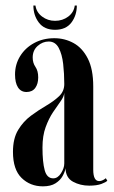

<svg xmlns="http://www.w3.org/2000/svg" viewBox="-20 -665 415 696"><path d="M135.5 10.5Q89.5 10.5 58.2 -20Q27 -50.5 27 -114.5Q27 -163 45.8 -194Q64.5 -225 92.2 -245.5Q120 -266 147.8 -282.2Q175.5 -298.5 194.2 -316.2Q213 -334 213 -360.5Q213 -398 209 -433.2Q205 -468.5 192.8 -491.5Q180.5 -514.5 156.5 -514.5Q134.5 -514.5 116.5 -498.5Q98.5 -482.5 98.5 -456.5Q98.5 -437 108.5 -422.5Q118.5 -408 118.5 -384.5Q118.5 -361 107.8 -346.2Q97 -331.5 76 -331.5Q56 -331.5 45.2 -348.2Q34.5 -365 34.5 -395Q34.5 -431.5 53 -461.5Q71.5 -491.5 103.8 -509Q136 -526.5 177 -526.5Q214.5 -526.5 246.5 -509Q278.5 -491.5 298.2 -453Q318 -414.5 318 -351.5V-50Q318 -8.5 339.5 -8.5Q346 -8.5 353 -12Q360 -15.5 363.5 -19L369 -10Q364.5 -4.5 347.5 1.8Q330.5 8 303.5 8Q271 8 244.8 -6.2Q218.5 -20.5 217.5 -55Q215.5 -42.5 207 -27Q198.5 -11.5 181.2 -0.5Q164 10.5 135.5 10.5ZM173 -18.5Q189.5 -18.5 201.2 -37Q213 -55.5 213 -72.5V-329Q212 -315 199.8 -298Q187.5 -281 172.2 -258.2Q157 -235.5 145.5 -204.2Q134 -173 134 -130Q134 -77.5 142 -48Q150 -18.5 173 -18.5ZM179.5 -557Q140.5 -557 120.8 -583.2Q101 -609.5 101 -645H108.5Q112 -620.5 132.5 -605Q153 -589.5 179.5 -589.5Q207 -589.5 227.5 -605Q248 -620.5 251 -645H258.5Q258.5 -609.5 238.8 -583.2Q219 -557 179.5 -557Z"/></svg>

Font: Imbue 100pt SemiBold
Style: Regular
Weight: 600
Designer: Tyler Finck
Foundry: Etcetera Type Company
Version: Version 1.102; ttfautohint (v1.8.3)